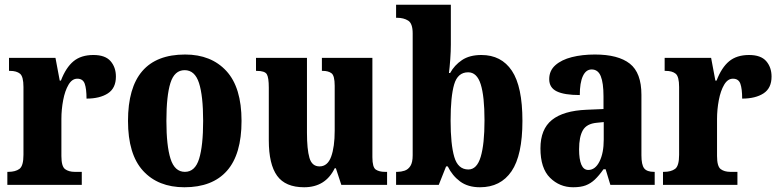

<svg xmlns="http://www.w3.org/2000/svg" viewBox="-20 -780 3288 810"><path d="M11 0V-55H15Q45 -55 62 -67.5Q79 -80 79 -127V-413Q79 -457 64.5 -469Q50 -481 22 -481H18V-536H214L232 -440H237Q258 -495 290 -521.5Q322 -548 374 -548Q424 -548 446.5 -522Q469 -496 469 -457Q469 -408 435 -386Q401 -364 345 -364Q345 -405 337.5 -426.5Q330 -448 306 -448Q284 -448 269 -422.5Q254 -397 246.5 -357.5Q239 -318 239 -278V-122Q239 -78 254.5 -66.5Q270 -55 295 -55H325V0Z M758 10Q647 10 583.5 -59.5Q520 -129 520 -270Q520 -550 761 -550Q871 -550 935 -480.5Q999 -411 999 -270Q999 -129 937.5 -59.5Q876 10 758 10ZM760 -55Q803 -55 820 -110Q837 -165 837 -270Q837 -376 819.5 -430Q802 -484 759 -484Q716 -484 699 -430Q682 -376 682 -270Q682 -165 699.5 -110Q717 -55 760 -55Z M1263 10Q1184 10 1149 -38.5Q1114 -87 1114 -188V-410Q1114 -453 1105.5 -467Q1097 -481 1063 -481H1060V-536H1275V-220Q1275 -150 1285.5 -114Q1296 -78 1328 -78Q1362 -78 1377 -119Q1392 -160 1392 -229V-418Q1392 -461 1378.5 -471Q1365 -481 1342 -481H1338V-536H1551V-117Q1551 -74 1565.5 -64.5Q1580 -55 1604 -55H1613V0H1420L1397 -70H1392Q1353 10 1263 10Z M2005 10Q1954 10 1921 -14.5Q1888 -39 1869 -78H1862L1831 0H1651V-55H1657Q1672 -55 1687 -60Q1702 -65 1711.5 -80Q1721 -95 1721 -125V-639Q1721 -681 1702 -693Q1683 -705 1655 -705H1651V-760H1882V-592Q1882 -564 1879.5 -529.5Q1877 -495 1874 -472H1879Q1897 -505 1929 -526.5Q1961 -548 2011 -548Q2095 -548 2139.5 -481.5Q2184 -415 2184 -270Q2184 -125 2138 -57.5Q2092 10 2005 10ZM1956 -65Q1992 -65 2008 -118.5Q2024 -172 2024 -272Q2024 -374 2008 -424.5Q1992 -475 1955 -475Q1911 -475 1896 -424Q1881 -373 1881 -271Q1881 -171 1896.5 -118Q1912 -65 1956 -65Z M2398 10Q2341 10 2300.5 -30Q2260 -70 2260 -154Q2260 -235 2308.5 -274Q2357 -313 2455 -317L2526 -320V-374Q2526 -430 2514.5 -458.5Q2503 -487 2476 -487Q2452 -487 2439 -459Q2426 -431 2426 -379Q2361 -379 2329 -394.5Q2297 -410 2297 -446Q2297 -482 2323 -505Q2349 -528 2392.5 -539Q2436 -550 2490 -550Q2588 -550 2637 -511.5Q2686 -473 2686 -380V-125Q2686 -85 2697.5 -70Q2709 -55 2739 -55H2742V0H2555L2535 -66H2526Q2507 -39 2489.5 -22.5Q2472 -6 2451 2Q2430 10 2398 10ZM2462 -63Q2491 -63 2509 -98.5Q2527 -134 2527 -191V-265L2497 -262Q2455 -258 2439 -230.5Q2423 -203 2423 -150Q2423 -108 2432.5 -85.5Q2442 -63 2462 -63Z M2777 0V-55H2781Q2811 -55 2828 -67.5Q2845 -80 2845 -127V-413Q2845 -457 2830.5 -469Q2816 -481 2788 -481H2784V-536H2980L2998 -440H3003Q3024 -495 3056 -521.5Q3088 -548 3140 -548Q3190 -548 3212.5 -522Q3235 -496 3235 -457Q3235 -408 3201 -386Q3167 -364 3111 -364Q3111 -405 3103.5 -426.5Q3096 -448 3072 -448Q3050 -448 3035 -422.5Q3020 -397 3012.5 -357.5Q3005 -318 3005 -278V-122Q3005 -78 3020.5 -66.5Q3036 -55 3061 -55H3091V0Z"/></svg>

Font: Noto Serif Armenian Condensed ExtraBold
Style: Regular
Weight: 800
Width: 3
Designer: Monotype Design Team
Foundry: Monotype Imaging Inc.
Version: Version 2.008; ttfautohint (v1.8.4.7-5d5b)